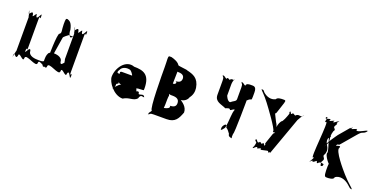

<svg xmlns="http://www.w3.org/2000/svg" viewBox="-21 -1503 4519 2300"><g transform="rotate(20 2238.0 -353.0)"><path d="M395 -142C367 -142 272 -144 272 -212C254 -280 215 -135 215 -195C215 -263 217 -125 217 -193C217 -271 234 -164 234 -250V-596C234 -682 254 -572 254 -651C254 -719 252 -585 252 -653C252 -712 214 -565 197 -633C197 -701 152 -565 152 -633C134 -701 97 -574 97 -653C97 -721 95 -583 95 -651C95 -710 115 -546 115 -596V-145C115 -195 95 -30 95 -89C95 -157 97 -19 97 -87C97 -166 134 -39 152 -107C152 -175 234 -39 234 -107C234 -175 405 -39 405 -107C405 -175 524 -39 524 -107C524 -175 695 -39 695 -107C695 -175 777 -39 777 -107C795 -175 833 -28 833 -87C833 -155 835 -21 835 -89C835 -168 815 -59 815 -145V-596C815 -682 835 -572 835 -651C835 -719 833 -585 833 -653C833 -712 795 -565 777 -633C777 -701 732 -565 732 -633C715 -701 678 -574 678 -653C678 -721 675 -583 675 -651C675 -710 695 -546 695 -596V-250C695 -301 713 -133 713 -193C713 -261 715 -127 715 -195C715 -273 675 -144 657 -212C657 -280 562 -282 543 -282C506 -282 466 -272 466 -178C466 -93 468 -88 488 -88C497 -97 526 -127 526 -144L581 -490C581 -508 631 -538 641 -548H696C686 -538 678 -528 660 -528C680 -528 636 -531 636 -616C618 -701 589 -713 560 -723C541 -723 538 -719 538 -651C538 -572 558 -543 530 -525C502 -525 501 -182 501 -250C501 -301 508 -272 498 -263C478 -263 480 -263 480 -195C480 -135 440 -142 395 -142Z M1710 -238C1710 -244 1711 -251 1711 -256C1711 -436 1622 -459 1505 -460C1389 -505 1293 -368 1293 -256C1293 -189 1389 -52 1505 -53C1575 -98 1635 -71 1679 -119C1695 -182 1725 -152 1743 -156V-158C1726 -200 1688 -160 1667 -171C1667 -216 1629 -190 1629 -191C1621 -240 1610 -206 1609 -213C1609 -258 1606 -212 1606 -213C1607 -251 1569 -260 1523 -254C1461 -232 1408 -198 1375 -158C1345 -123 1340 -104 1366 -142C1375 -158 1374 -181 1375 -193C1408 -209 1401 -216 1385 -224C1380 -225 1411 -217 1412 -209C1408 -207 1642 -206 1642 -206C1638 -206 1632 -206 1626 -209C1608 -223 1621 -231 1666 -231C1710 -232 1710 -234 1710 -238ZM1353 -363C1365 -392 1395 -413 1441 -413C1479 -413 1490 -398 1509 -370C1520 -359 1515 -345 1530 -340C1536 -340 1524 -351 1532 -351H1385C1381 -351 1369 -346 1367 -338C1380 -327 1376 -320 1352 -320C1335 -324 1338 -342 1353 -363Z M1851 -578C1851 -493 1852 -40 1884 -40C1884 -22 1841 6 1864 16C1864 16 1834 18 1866 18C1876 8 1872 -2 1922 -2H2084C2193 -2 2223 -62 2255 -148C2255 -222 2188 -260 2167 -276C2156 -280 2129 -276 2129 -276H2163C2208 -278 2245 -307 2255 -343C2285 -381 2296 -426 2289 -474C2269 -595 2197 -617 2117 -636C2121 -642 1997 -650 1997 -658C1979 -691 1927 -711 1887 -721H1858C1841 -711 1851 -681 1851 -578ZM2013 -576C2013 -578 2010 -582 2011 -583C2011 -583 2007 -582 2009 -582C2011 -580 2017 -580 2021 -580C2073 -580 2100 -564 2102 -526C2102 -482 2075 -467 2023 -467C2041 -467 2045 -462 2045 -449C2043 -435 2029 -429 2010 -428C2010 -441 2012 -576 2013 -576ZM2011 -165C2011 -185 2011 -272 2017 -272C2017 -281 2007 -298 2008 -302C2008 -302 2001 -299 2007 -299C2011 -295 2021 -291 2036 -291H2055C2111 -291 2143 -274 2143 -225C2143 -184 2117 -167 2061 -167C2080 -167 2071 -161 2071 -145C2062 -131 2031 -121 2008 -117V-115C2007 -119 2011 -136 2011 -165Z M2892 -733C2874 -733 2835 -732 2835 -702C2818 -702 2789 -742 2780 -722C2780 -722 2778 -749 2778 -719C2787 -710 2797 -711 2797 -664V-517C2797 -485 2764 -483 2730 -453C2694 -453 2671 -515 2671 -517V-664C2671 -681 2682 -740 2691 -719C2691 -719 2689 -752 2689 -722C2680 -712 2651 -732 2634 -702C2634 -702 2596 -732 2596 -702C2579 -702 2550 -742 2541 -722C2541 -722 2539 -749 2539 -719C2548 -710 2558 -711 2558 -664V-486C2558 -395 2642 -395 2702 -365C2702 -365 2760 -395 2760 -365C2778 -365 2807 -403 2817 -382C2817 -382 2815 -415 2815 -385C2805 -376 2797 -314 2797 -297C2797 -286 2786 -139 2775 -139C2763 -121 2747 -103 2738 -105V-134C2747 -174 2775 -185 2774 -185C2756 -185 2793 -184 2793 -149C2810 -149 2839 -102 2848 -92C2848 -62 2878 -54 2898 -54C2889 -63 2894 -92 2894 -109C2909 -109 2910 -582 2910 -548C2910 -531 2921 -559 2948 -568C2966 -568 2965 -572 2965 -661C2965 -741 2928 -733 2892 -733Z M3144 -598C3180 -551 3342 -332 3335 -304C3328 -273 3362 -314 3357 -288C3348 -261 3368 -316 3357 -290C3345 -261 3352 -302 3341 -269C3332 -242 3308 -174 3299 -147C3287 -111 3307 -141 3299 -108C3293 -80 3311 -137 3302 -110C3288 -89 3284 -149 3264 -122C3255 -95 3233 -149 3224 -122C3198 -95 3190 -158 3172 -140C3163 -113 3180 -165 3171 -138C3170 -103 3198 -130 3189 -87C3180 -44 3187 -73 3171 -36C3160 -10 3181 -60 3172 -33C3172 -15 3217 -79 3224 -52C3215 -25 3276 -79 3267 -52C3258 -25 3370 -79 3361 -52C3362 -25 3393 -74 3387 -41L3562 -528C3563 -529 3608 -616 3617 -602C3608 -575 3624 -631 3615 -604C3588 -565 3565 -605 3527 -578C3518 -551 3486 -605 3477 -578C3458 -551 3457 -612 3443 -591C3434 -564 3450 -616 3441 -589C3437 -556 3454 -589 3441 -553C3432 -526 3403 -449 3387 -449C3356 -409 3349 -351 3353 -308C3353 -296 3356 -296 3369 -296C3365 -328 3355 -383 3330 -417L3283 -511C3299 -515 3296 -530 3313 -574C3327 -613 3326 -617 3342 -663C3356 -705 3342 -702 3316 -702C3295 -702 3243 -701 3233 -674C3181 -647 3124 -662 3076 -704C3057 -731 3054 -729 3031 -729C3037 -715 3083 -679 3144 -598Z M4322 -108C4282 -153 4114 -347 4148 -387C4172 -438 4078 -374 4105 -412C4136 -454 4068 -371 4105 -409C4147 -452 4104 -384 4147 -436C4181 -476 4257 -565 4291 -605C4354 -679 4339 -629 4399 -687C4437 -723 4363 -650 4397 -690C4402 -716 4275 -620 4266 -660C4300 -700 4176 -620 4210 -660C4239 -700 4163 -620 4196 -664L4078 -525C4071 -516 3960 -360 3978 -355C4012 -395 3952 -311 3981 -354C4037 -436 3978 -444 4012 -549C4046 -589 3982 -580 4012 -623C4050 -678 3989 -628 4033 -678C4067 -718 3996 -641 4030 -681C4054 -711 3959 -620 3975 -660C4009 -700 3896 -620 3930 -660C3947 -700 3850 -631 3875 -681C3909 -721 3839 -638 3873 -678C3916 -708 3858 -601 3892 -623C3926 -663 3858 -132 3892 -172C3926 -194 3848 -86 3873 -117C3907 -157 3841 -74 3875 -114C3918 -164 3878 -95 3930 -135C3964 -175 3941 -95 3975 -135C4027 -175 3986 -83 4030 -114C4064 -154 3999 -77 4033 -117C4057 -167 3974 -117 4012 -172C4042 -215 3978 -218 4012 -258C4046 -360 3963 -362 3981 -446C4015 -486 4013 -487 3989 -487C3982 -443 4023 -370 4035 -288C4006 -253 4122 -118 4122 -153C4125 -184 4130 -173 4109 -170C4090 -170 4091 -166 4091 -81C4093 1 4106 -1 4130 -1C4150 -1 4216 -2 4216 -38C4266 -74 4337 -61 4398 -6C4434 26 4432 29 4459 29C4451 13 4395 -26 4322 -108Z"/></g></svg>

Font: Hussar Przerywany
Style: Regular
Weight: 400
Foundry: Cannot Into Space Fonts
Version: Version 0.982